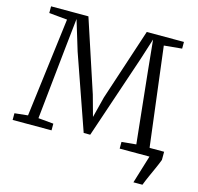

<svg xmlns="http://www.w3.org/2000/svg" viewBox="-127 -878 1228 1192"><g transform="rotate(15 486.5 -281.5)"><path d="M832.5 180 887.5 0 861.5 -52.5H967.5V0Q956 30 942.5 60Q929 90 915.5 120Q902 150 890.5 180ZM93 -52 173 -689 56 -700V-743H296L448 -281L485 -147L519 -281L671 -743H910V-700L795 -689L874 -53L965 -43V0H696V-43L789 -52L741 -508L721 -708L677 -570L497 -36H455L288 -514L229 -708L207.5 -508L160 -52L258 -43V0H8V-43Z"/></g></svg>

Font: Merriweather 7pt Light
Style: Regular
Weight: 300
Designer: Eben Sorkin
Foundry: Eben Sorkin
Version: Version 2.200;gftools[0.9.31]